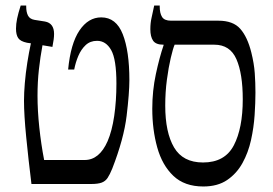

<svg xmlns="http://www.w3.org/2000/svg" viewBox="-20 -667 988 696"><path d="M94 0Q83 -89 75 -170Q67 -251 67 -302Q67 -330 70 -366Q73 -402 79 -440Q85 -478 92 -510L78 -512Q54 -517 46 -529Q38 -541 38 -563Q38 -580 42 -599.5Q46 -619 55 -647H75V-643Q75 -623 81.5 -610.5Q88 -598 105 -595L143 -589Q176 -583 176 -544Q176 -535 174.5 -523.5Q173 -512 170 -497L134 -503Q126 -460 121 -415Q116 -370 116 -320Q116 -266 122.5 -205Q129 -144 140 -87H287Q340 -87 370 -155Q386 -192 394 -246.5Q402 -301 402 -364Q402 -452 383 -485.5Q364 -519 332 -519Q307 -519 290.5 -503.5Q274 -488 264 -464.5Q254 -441 249 -415H227Q236 -509 268 -556.5Q300 -604 347 -604Q401 -604 425 -543Q449 -482 449 -377Q449 -330 439 -247Q429 -164 387 -56Q378 -34 370 -22Q362 -10 348.5 -5Q335 0 310 0Z M717 9Q649 9 608.5 -29.5Q568 -68 550 -132.5Q532 -197 532 -273Q532 -338 545 -398.5Q558 -459 573 -503V-505H572Q545 -505 535 -519.5Q525 -534 525 -561Q525 -584 529.5 -603Q534 -622 539 -647H559V-643Q559 -619 567.5 -605.5Q576 -592 600 -592H772Q825 -592 851 -562.5Q877 -533 891 -477Q901 -437 903.5 -402Q906 -367 906 -331Q906 -295 903 -250Q900 -205 890 -159.5Q880 -114 859 -76Q838 -38 803.5 -14.5Q769 9 717 9ZM579 -284Q579 -187 611 -132.5Q643 -78 716 -78Q795 -78 827.5 -140Q860 -202 860 -307Q860 -400 837 -452.5Q814 -505 757 -505H613Q607 -491 599 -457Q591 -423 585 -378Q579 -333 579 -284Z"/></svg>

Font: Noto Serif Hebrew Condensed
Style: Regular
Weight: 400
Width: 3
Designer: Monotype Design Team
Foundry: Monotype Imaging Inc.
Version: Version 2.004; ttfautohint (v1.8.4.7-5d5b)